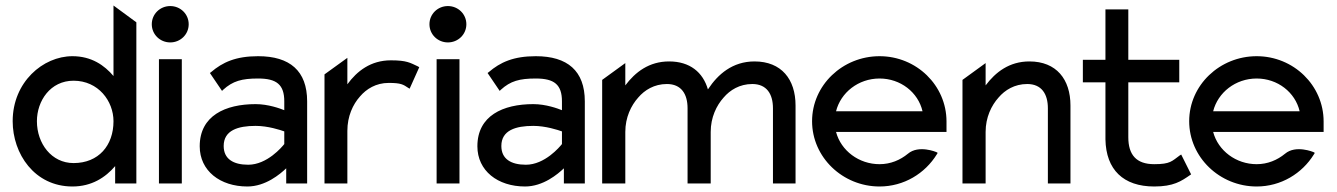

<svg xmlns="http://www.w3.org/2000/svg" viewBox="-20 -666 4854 697"><path d="M26 -226C26 -108 105 11 243 11C313 11 363 -22 398 -63V0H475V-585L392 -646V-390C359 -429 312 -462 243 -462C136 -462 26 -368 26 -226ZM114 -226C114 -300 163 -373 247 -373C337 -373 392 -299 392 -226C392 -138 338 -74 247 -74C167 -74 114 -145 114 -226Z M531 -578C531 -541 561 -512 598 -512C635 -512 665 -541 665 -578C665 -615 635 -644 598 -644C561 -644 531 -615 531 -578ZM557 0H640V-451H557Z M705 -135C705 -46 779 11 878 11C944 11 997 -34 1019 -55V0H1095V-298C1095 -409 1032 -462 917 -462C836 -462 788 -440 746 -404L742 -401L786 -336L790 -340C825 -372 858 -381 917 -381C984 -381 1012 -359 1012 -298V-266C997 -272 954 -288 908 -288C798 -288 705 -246 705 -135ZM792 -136C792 -193 844 -209 908 -209C953 -209 998 -194 1012 -189V-143C1004 -133 950 -68 881 -68C827 -68 792 -89 792 -136Z M1158 0H1241V-191C1241 -244 1261 -287 1287 -316C1310 -343 1345 -365 1391 -365C1436 -365 1444 -359 1462 -347L1467 -344L1502 -422L1497 -425C1469 -438 1457 -447 1399 -447C1326 -447 1276 -408 1241 -360V-456L1158 -396Z M1539 -578C1539 -541 1569 -512 1606 -512C1643 -512 1673 -541 1673 -578C1673 -615 1643 -644 1606 -644C1569 -644 1539 -615 1539 -578ZM1565 0H1648V-451H1565Z M1713 -135C1713 -46 1787 11 1886 11C1952 11 2005 -34 2027 -55V0H2103V-298C2103 -409 2040 -462 1925 -462C1844 -462 1796 -440 1754 -404L1750 -401L1794 -336L1798 -340C1833 -372 1866 -381 1925 -381C1992 -381 2020 -359 2020 -298V-266C2005 -272 1962 -288 1916 -288C1806 -288 1713 -246 1713 -135ZM1800 -136C1800 -193 1852 -209 1916 -209C1961 -209 2006 -194 2020 -189V-143C2012 -133 1958 -68 1889 -68C1835 -68 1800 -89 1800 -136Z M2166 0H2250V-187C2250 -240 2271 -283 2297 -312C2320 -339 2355 -361 2401 -361C2453 -361 2476 -325 2476 -273V0H2560V-187C2560 -240 2581 -283 2607 -312C2630 -339 2665 -361 2711 -361C2763 -361 2786 -325 2786 -273V0H2868V-283C2868 -378 2817 -443 2719 -443C2639 -443 2586 -396 2551 -343L2550 -342V-341C2532 -404 2484 -443 2409 -443C2336 -443 2286 -404 2250 -356V-437L2166 -376Z M2928 -226C2928 -95 3039 11 3173 11C3261 11 3338 -36 3381 -106L3384 -111L3379 -114C3379 -114 3315 -141 3276 -108C3248 -85 3213 -70 3173 -70C3098 -70 3033 -119 3015 -187H3416V-225C3416 -356 3307 -462 3173 -462C3039 -462 2928 -357 2928 -226ZM3015 -262C3032 -330 3096 -381 3173 -381C3249 -381 3313 -331 3329 -262Z M3474 0H3558V-187C3558 -240 3579 -283 3605 -312C3628 -339 3663 -361 3709 -361C3761 -361 3784 -325 3784 -273V0H3866V-283C3866 -378 3815 -443 3717 -443C3644 -443 3594 -404 3558 -356V-437L3474 -376Z M3911 -367H3993V-160C3995 -50 4058 11 4170 11C4240 11 4268 -8 4301 -31L4304 -33L4268 -105L4263 -102C4234 -81 4229 -70 4170 -70C4105 -70 4076 -104 4076 -168V-367H4261V-449H4076V-632H3993V-449H3911Z M4297 -226C4297 -95 4408 11 4542 11C4630 11 4707 -36 4750 -106L4753 -111L4748 -114C4748 -114 4684 -141 4645 -108C4617 -85 4582 -70 4542 -70C4467 -70 4402 -119 4384 -187H4785V-225C4785 -356 4676 -462 4542 -462C4408 -462 4297 -357 4297 -226ZM4384 -262C4401 -330 4465 -381 4542 -381C4618 -381 4682 -331 4698 -262Z"/></svg>

Font: Charger Pro
Style: Bd
Weight: 700
Designer: Jasper
Foundry: Cannot Into Space Fonts
Version: Version 1.09